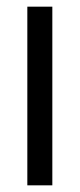

<svg xmlns="http://www.w3.org/2000/svg" viewBox="-20 -556 239 576"><path d="M62 -536H137V0H62Z"/></svg>

Font: Evergrow Sans 
Style: Regular
Weight: 400
Foundry: 10Web
Version: Version 1.000